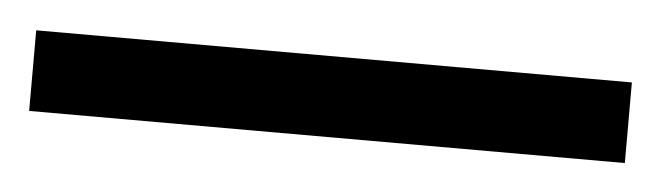

<svg xmlns="http://www.w3.org/2000/svg" viewBox="-28 -860 483 140"><g transform="rotate(5 213.0 -789.5)"><path d="M-5 -760V-819H431V-760Z"/></g></svg>

Font: Noto Serif Bengali SemiCondensed SemiBold
Style: Regular
Weight: 600
Width: 4
Designer: Juan Bruce, Universal Thirst, Indian Type Foundry and the Monotype Design Team.
Foundry: Monotype Imaging Inc.
Version: Version 2.003; ttfautohint (v1.8.4.7-5d5b)